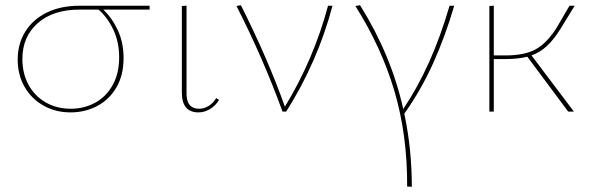

<svg xmlns="http://www.w3.org/2000/svg" viewBox="-20 -429 2263 738"><path d="M555 -392H377Q411 -360 433 -312.5Q455 -265 455 -206Q455 -140 427.5 -93Q400 -46 353.5 -21.5Q307 3 251 3Q193 3 146.5 -23.5Q100 -50 74 -96Q48 -142 48 -200Q48 -261 77.5 -308Q107 -355 160.5 -381Q214 -407 286 -407H555ZM359 -392H285Q184 -392 125 -340Q66 -288 66 -202Q66 -147 89.5 -103.5Q113 -60 155.5 -35.5Q198 -11 252 -11Q302 -11 344.5 -33.5Q387 -56 412.5 -101Q438 -146 438 -209Q438 -267 416 -314Q394 -361 359 -392Z M679 -73V-406L697 -407V-74Q695 -11 746 -11Q764 -11 781.5 -21.5Q799 -32 811 -52L822 -45Q809 -23 787.5 -10Q766 3 743 3Q679 3 679 -73Z M1258 -407Q1201 -191 1080 0H1066Q991 -206 889 -406L906 -409Q1010 -202 1075 -19Q1185 -199 1241 -407Z M1534 8Q1563 144 1563 289L1545 288Q1546 91 1496.5 -77.5Q1447 -246 1346 -406L1364 -409Q1484 -217 1530 -10Q1640 -173 1708 -407H1726Q1691 -288 1644.5 -185Q1598 -82 1534 8Z M2023 -216 2186 0H2164L2007 -211Q1971 -202 1922 -202H1878V0H1861V-406L1878 -407V-216H1924Q1997 -216 2040 -240Q2083 -264 2120 -323L2169 -407H2189L2133 -316Q2108 -276 2082 -252Q2056 -228 2023 -216Z"/></svg>

Font: Ysabeau Thin
Style: Regular
Weight: 200
Designer: Christian Thalmann (Catharsis Fonts)
Version: Version 0.003